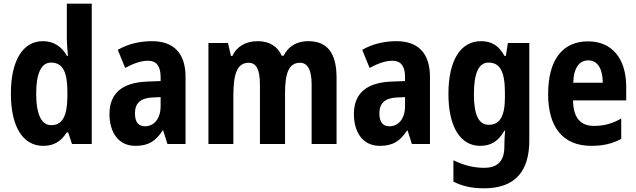

<svg xmlns="http://www.w3.org/2000/svg" viewBox="-20 -780 3447 1040"><path d="M214 10C275 10 311 -16 342 -63H349L370 0H477V-760H342V-575C342 -547 345 -512 348 -477H343C314 -528 271 -557 212 -557C105 -557 39 -454 39 -273C39 -93 104 10 214 10ZM257 -102C205 -102 176 -159 176 -274C176 -383 204 -441 256 -441C320 -441 345 -390 345 -283V-256C344 -151 318 -102 257 -102Z M803 -557C734 -557 669 -540 618 -510L658 -412C704 -437 745 -451 782 -451C827 -451 850 -422 850 -363V-341L774 -338C643 -332 573 -276 573 -162C573 -65 620 10 713 10C785 10 823 -16 861 -73H864L887 0H985V-363C985 -492 921 -557 803 -557ZM806 -252 850 -254V-205C850 -137 814 -96 766 -96C731 -96 711 -117 711 -166C711 -219 739 -249 806 -252Z M1650 -557C1589 -557 1543 -531 1516 -478H1506C1485 -526 1443 -557 1375 -557C1314 -557 1263 -530 1239 -477H1231L1215 -547H1109V0H1244V-260C1244 -377 1263 -440 1327 -440C1369 -440 1388 -402 1388 -322V0H1524V-276C1524 -385 1545 -440 1605 -440C1647 -440 1668 -401 1668 -321V0H1803V-359C1803 -494 1752 -557 1650 -557Z M2127 -557C2058 -557 1993 -540 1942 -510L1982 -412C2028 -437 2069 -451 2106 -451C2151 -451 2174 -422 2174 -363V-341L2098 -338C1967 -332 1897 -276 1897 -162C1897 -65 1944 10 2037 10C2109 10 2147 -16 2185 -73H2188L2211 0H2309V-363C2309 -492 2245 -557 2127 -557ZM2130 -252 2174 -254V-205C2174 -137 2138 -96 2090 -96C2055 -96 2035 -117 2035 -166C2035 -219 2063 -249 2130 -252Z M2585 -557C2474 -557 2409 -452 2409 -271C2409 -94 2473 10 2581 10C2639 10 2680 -15 2712 -72H2716C2714 -49 2712 -18 2712 4V14C2712 96 2672 129 2602 129C2547 129 2493 116 2436 88V204C2486 229 2537 240 2602 240C2770 240 2847 148 2847 -19V-547H2731L2720 -477H2713C2681 -534 2642 -557 2585 -557ZM2626 -441C2688 -441 2715 -393 2715 -277V-252C2715 -149 2686 -104 2628 -104C2573 -104 2547 -157 2547 -269C2547 -384 2573 -441 2626 -441Z M3165 -556C3027 -556 2949 -456 2949 -270C2949 -92 3028 10 3183 10C3248 10 3298 -2 3345 -28V-138C3294 -109 3250 -98 3197 -98C3123 -98 3085 -144 3084 -236H3372V-309C3372 -462 3296 -556 3165 -556ZM3167 -453C3218 -453 3245 -405 3245 -332H3085C3088 -417 3120 -453 3167 -453Z"/></svg>

Font: Noto Sans Armenian Condensed
Style: Regular
Weight: 400
Width: 3
Designer: Monotype Design Team
Foundry: Monotype Imaging Inc.
Version: Version 2.008